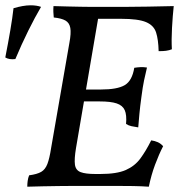

<svg xmlns="http://www.w3.org/2000/svg" viewBox="-74 -702 677 725"><path d="M29 3Q29 -8 30.5 -19Q32 -30 36 -40Q66 -44 81.5 -53Q97 -62 105 -83Q113 -104 119 -143L188 -540Q195 -577 191.5 -596.5Q188 -616 173 -624.5Q158 -633 129 -636Q128 -646 127.5 -656.5Q127 -667 128 -679Q157 -678 183 -677.5Q209 -677 231.5 -676.5Q254 -676 272.5 -676Q291 -676 304 -676L213 -143Q206 -101 209 -80Q212 -59 230.5 -52Q249 -45 286 -45L280 0Q244 0 211 0Q178 0 147.5 0.5Q117 1 87.5 1.5Q58 2 29 3ZM488 3Q459 1 428 0.5Q397 0 361 0Q325 0 280 0L286 -45H305Q367 -45 401 -60Q435 -75 456 -103.5Q477 -132 497 -172Q511 -170 522 -165Q533 -160 542 -150Q526 -119 511.5 -80Q497 -41 488 3ZM448 -221Q434 -223 422.5 -225.5Q411 -228 402 -234Q405 -268 397 -286Q389 -304 366.5 -311.5Q344 -319 303 -319H234L242 -364H307Q369 -364 397 -380.5Q425 -397 433 -446Q446 -448 457 -448.5Q468 -449 481 -447Q475 -422 470 -398.5Q465 -375 460 -336Q455 -300 452.5 -273Q450 -246 448 -221ZM525 -509Q524 -552 515.5 -579Q507 -606 477.5 -618.5Q448 -631 383 -631H276L304 -676Q350 -676 394 -676Q438 -676 484.5 -677Q531 -678 582 -679Q578 -642 575.5 -596.5Q573 -551 575 -516Q556 -508 525 -509ZM-16 -479Q-39 -476 -54 -485Q-43 -541 -35 -588Q-27 -635 -23 -671Q-6 -676 10.5 -679Q27 -682 42 -682Q53 -682 63 -680.5Q73 -679 81 -676Q58 -637 32.5 -585.5Q7 -534 -16 -479Z"/></svg>

Font: Vollkorn
Style: Italic
Weight: 400
Italic angle: -11°
Designer: Friedrich Althausen
Foundry: Friedrich Althausen
Version: Version 5.001